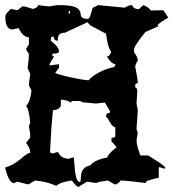

<svg xmlns="http://www.w3.org/2000/svg" viewBox="-29 -709 678 751"><path d="M427 -133C402 -114 392 -101 391 -93C358 -87 336 -77 324 -62C272 -52 295 3 282 3C281 3 281 2 280 2C262 -3 262 -82 260 -93H258C254 -93 249 -92 242 -88C215 -88 205 -101 198 -114H196C192 -114 187 -112 180 -109C173 -109 167 -110 167 -116V-121L172 -209L178 -278C203 -279 207 -291 209 -296V-319C224 -319 235 -316 250 -307V-312C250 -313 251 -314 253 -314H283L294 -309L346 -304L381 -308L401 -275V-268C388 -267 386 -260 386 -255C386 -251 389 -248 392 -247C406 -219 415 -212 422 -211V-178C422 -173 418 -170 409 -170H407V-156C409 -154 424 -138 427 -133ZM532 -689C523 -682 517 -677 515 -673C492 -674 489 -685 488 -689H486C479 -689 470 -686 459 -679L355 -689L333 -678C323 -637 318 -635 314 -635C298 -635 290 -640 287 -648C287 -684 254 -689 195 -689L163 -684C159 -684 137 -687 119 -689V-686C119 -681 107 -676 101 -674L66 -684H59L39 -669L13 -674C-2 -657 -8 -656 -8 -643C-8 -616 -2 -599 14 -594H20L44 -599C54 -577 67 -564 84 -563V-535L74 -520V-513L84 -498C84 -487 83 -470 79 -442L89 -421C89 -418 88 -407 84 -381C84 -374 88 -366 94 -355C90 -317 81 -303 73 -294C76 -291 84 -282 89 -232C89 -229 88 -224 84 -217L89 -185V-171L73 -150C80 -141 89 -128 89 -114V-111C65 -108 46 -69 -9 -54C-7 -44 5 7 25 7H26C33 4 37 1 40 2C60 7 78 12 82 12H83L108 -3C150 1 176 11 191 18C202 8 221 1 252 -3C266 17 274 22 279 22H282L281 20L311 2H315L347 7C355 2 374 0 393 -3L419 12H425C429 10 440 4 442 -3C462 -3 511 3 541 7C540 -2 555 -5 592 -14V-55C596 -55 602 -54 610 -50H618V-52C618 -61 552 -100 550 -101H520C510 -128 505 -148 505 -160L510 -191C506 -198 505 -203 505 -206L510 -278L505 -304C505 -308 508 -353 508 -353C508 -360 506 -366 500 -367V-376C500 -382 505 -383 510 -384V-386C510 -393 507 -413 500 -448C500 -453 502 -460 510 -472V-473C510 -481 505 -492 495 -505V-514C495 -523 507 -544 540 -584L592 -607L587 -609V-610C591 -618 622 -636 627 -639L629 -638L628 -642L610 -669L560 -668C556 -679 538 -686 532 -689ZM245 -666V-656H240V-666ZM202 -505V-507C202 -521 190 -534 170 -549V-558C170 -563 173 -565 179 -566H181C182 -553 189 -550 194 -550H197V-553C197 -576 209 -581 225 -581L313 -622L324 -610L386 -577C390 -538 398 -517 406 -506C404 -500 398 -489 393 -489H389C397 -474 408 -460 422 -458V-456L418 -447C371 -438 329 -411 318 -395C288 -396 197 -416 187 -424L202 -444V-458L165 -453V-459L183 -489H178C176 -489 176 -489 176 -491V-499C192 -499 198 -502 202 -505Z"/></svg>

Font: GNUTypewriter
Style: Standard
Weight: 400
Version: Version 001.000